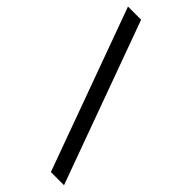

<svg xmlns="http://www.w3.org/2000/svg" viewBox="-245 -773 817 817"><g transform="rotate(45 163.5 -365.0)"><path d="M-9 -730H70L336 0H257Z"/></g></svg>

Font: Rosario SemiBold
Style: Regular
Weight: 600
Designer: Hector Gatti
Foundry: Omnibus Type
Version: Version 1.101; ttfautohint (v1.8.1.43-b0c9)